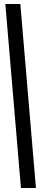

<svg xmlns="http://www.w3.org/2000/svg" viewBox="-20 -772 207 963"><path d="M6.8 -752H82L160.2 170.9H85Z"/></svg>

Font: Fundamental  Brigade Condensed
Style: Regular
Weight: 400
Width: 3
Designer: Peter Wiegel, original typeface by Carl Albert Fahrenwaldt 1901
Foundry: Peter Wiegel
Version: Version 0.000 2012 initial release